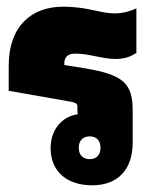

<svg xmlns="http://www.w3.org/2000/svg" viewBox="-20 -543 466 573"><path d="M255 10C332 10 376 -37 376 -118V-213C376 -295 347 -320 234 -339L172 -349V-354C172 -373 183 -383 204 -383C247 -383 285 -367 325 -367C355 -367 373 -376 387 -385V-518C363 -507 341 -503 323 -503C278 -503 243 -523 168 -523C75 -523 6 -466 6 -347V-272L194 -239C204 -237 211 -234 211 -226V-215C211 -212 211 -208 212 -202C167 -196 131 -158 131 -101C131 -32 179 10 255 10ZM248 -68C228 -68 215 -80 215 -102C215 -124 228 -136 248 -136C268 -136 280 -123 280 -102C280 -81 268 -68 248 -68Z"/></svg>

Font: Noto Sans Thai Looped UI Narrow Black
Style: Regular
Weight: 900
Width: 4
Designer: Cadson Demak Team
Foundry: Cadson Demak Co., Ltd.
Version: Version 1.000